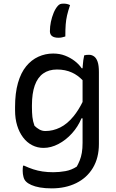

<svg xmlns="http://www.w3.org/2000/svg" viewBox="-20 -838 640 1058"><path d="M273 -543Q309 -543 338.5 -531.5Q368 -520 391.5 -502Q415 -484 430 -462H435Q436 -469 436 -476Q437 -492 439 -506Q441 -520 444 -533Q451 -535 457.5 -535.5Q464 -536 471 -536Q486 -536 498.5 -527Q511 -518 518 -497.5Q525 -477 525 -441V-45Q525 32 492 87Q459 142 400 171Q341 200 265 200Q228 200 200 195Q172 190 153 181.5Q134 173 124 163Q114 154 109.5 137.5Q105 121 105 103Q105 95 105.5 88Q106 81 107 75H113Q139 87 163.5 95Q188 103 215 107Q242 111 274 111Q307 111 340.5 105Q374 99 403 80Q412 64 419.5 45.5Q427 27 431 3.5Q435 -20 435 -51V-186H429Q410 -140 376.5 -103Q343 -66 302 -44.5Q261 -23 220 -23Q186 -23 157 -38Q128 -53 107 -81Q86 -109 74.5 -146.5Q63 -184 63 -230V-249Q63 -325 79 -381Q95 -437 124 -472.5Q153 -508 191.5 -525.5Q230 -543 273 -543ZM435 -276V-396Q408 -424 377 -438Q340 -455 294 -455Q249 -455 218 -433Q187 -411 171.5 -367Q156 -323 156 -258V-248Q156 -217 158.5 -193.5Q161 -170 170 -145Q182 -133 197 -124.5Q212 -116 230 -116Q272 -116 311.5 -135.5Q351 -155 386 -198Q412 -230 435 -276ZM302 -630Q279 -630 267 -639Q255 -648 255 -666Q255 -692 260.5 -718Q266 -744 275.5 -767Q285 -790 298 -805Q305 -813 312 -815.5Q319 -818 330 -818Q341 -818 349.5 -816Q358 -814 366 -810Q355 -777 349.5 -753Q344 -729 342 -703Q340 -677 340 -637Q330 -634 321.5 -632Q313 -630 302 -630Z"/></svg>

Font: Code D Ace
Style: Regular
Weight: 400
Version: Version 1.085; ttfautohint (v1.8.4.7-5d5b);Nerd Fonts 3.0.2